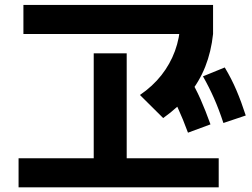

<svg xmlns="http://www.w3.org/2000/svg" viewBox="-20 -757 1040 793"><path d="M56.7 16.7V-103.3H367.1V-536.7H503.3V-103.3H883.3V16.7ZM76.7 -616.7V-736.7H860V-616.7ZM558 -364.7Q610.7 -400.7 646.7 -446.5Q682.7 -492.3 702.6 -546.3Q722.4 -600.3 725.1 -662.4L860 -616.7Q852.3 -543.7 827.7 -481.5Q803 -419.4 760.2 -366.9Q717.3 -314.4 654 -269.4ZM756.4 -209Q735.7 -265.3 714.9 -310.5Q694 -355.7 667 -400.6L759.3 -440.7Q787 -395 808.2 -347.2Q829.3 -299.3 849.3 -243.3ZM902.7 -249Q884 -306 863.8 -351.5Q843.7 -397 818.3 -441.7L908.3 -478.4Q936.3 -431.7 956.6 -383.9Q977 -336 995 -280Z"/></svg>

Font: M PLUS 1 Thin
Style: Regular
Weight: 100
Designer: Coji Morishita
Foundry: UNDERFOREST DESIGN
Version: Version 1.001